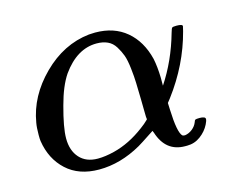

<svg xmlns="http://www.w3.org/2000/svg" viewBox="-72 -542 784 652"><g transform="rotate(-15 320.0 -215.5)"><path d="M287 -441Q290 -441 297.5 -441.5Q305 -442 309 -442Q375 -442 418.5 -405.5Q462 -369 478 -304Q484 -275 485 -237V-208Q534 -282 560 -374Q564 -388 566.5 -390.5Q569 -393 582 -393Q603 -393 603 -386Q603 -385 599 -369Q570 -258 497 -161L486 -147L487 -123Q490 -42 505 -28Q508 -26 514 -26Q528 -28 540 -37.5Q552 -47 557 -60Q559 -67 562 -68.5Q565 -70 577 -70Q597 -70 597 -61Q597 -55 591 -43Q580 -21 559 -5.5Q538 10 512 10H505Q437 10 414 -62L411 -69Q358 -34 352 -31Q278 11 203 11Q132 11 88.5 -29Q45 -69 35 -134Q34 -140 34 -156Q34 -182 37 -198Q52 -288 124 -359.5Q196 -431 287 -441ZM121 -120Q121 -77 144 -51.5Q167 -26 208 -26Q234 -26 266 -34Q322 -48 375 -88Q382 -93 388.5 -98.5Q395 -104 399 -108L403 -112L402 -121Q402 -130 401.5 -147.5Q401 -165 401 -182Q400 -220 399.5 -241Q399 -262 395.5 -292.5Q392 -323 386 -339.5Q380 -356 369.5 -373Q359 -390 342.5 -397.5Q326 -405 304 -405Q235 -405 183 -332Q158 -295 141 -231Q121 -158 121 -120Z"/></g></svg>

Font: KaTeX_Math
Style: Italic
Weight: 400
Version: Version 3699957226